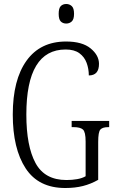

<svg xmlns="http://www.w3.org/2000/svg" viewBox="-20 -932 581 962"><path d="M307 10Q173 10 108.5 -88.5Q44 -187 44 -358Q44 -532 113 -628Q182 -724 311 -724Q392 -724 434 -689.5Q476 -655 476 -612Q476 -554 425 -554Q425 -587 414 -617Q403 -647 377.5 -665.5Q352 -684 309 -684Q112 -684 112 -358Q112 -200 158 -115Q204 -30 313 -30Q342 -30 367 -34.5Q392 -39 409 -49V-223Q409 -271 395.5 -283Q382 -295 349 -295H339V-326H527V-295H522Q494 -295 483 -283Q472 -271 472 -221V-31Q435 -10 395.5 0Q356 10 307 10ZM312 -814Q295 -814 284.5 -824.5Q274 -835 274 -863Q274 -891 284.5 -901.5Q295 -912 312 -912Q328 -912 339.5 -901.5Q351 -891 351 -863Q351 -835 339.5 -824.5Q328 -814 312 -814Z"/></svg>

Font: Noto Serif ExtraCondensed Light
Style: Regular
Weight: 300
Width: 2
Designer: Monotype Design Team
Foundry: Monotype Imaging Inc.
Version: Version 2.014; ttfautohint (v1.8.4.7-5d5b)